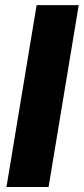

<svg xmlns="http://www.w3.org/2000/svg" viewBox="-20 -748 335 768"><path d="M294.9 -727.5 174.3 0H5.9L126.5 -727.5Z"/></svg>

Font: Inter 28pt ExtraBold
Style: Italic
Weight: 800
Italic angle: -9.3988°
Designer: Rasmus Andersson
Foundry: rsms
Version: Version 4.001;git-66647c0bb